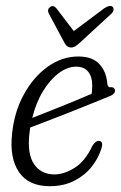

<svg xmlns="http://www.w3.org/2000/svg" viewBox="-20 -633 416 661"><path d="M329 -121.5Q319.5 -89.5 296.2 -59.8Q273 -30 236.5 -11Q200 8 151 8Q78.5 8 45.5 -40.2Q12.5 -88.5 21.5 -172Q29 -247.5 62.2 -308Q95.5 -368.5 144.5 -403.5Q193.5 -438.5 249.5 -438.5Q298.5 -438.5 322.5 -412Q346.5 -385.5 349.5 -344.5Q351 -332.5 359.5 -332.5Q372 -334.5 375.5 -324.5Q379 -310 355.5 -301Q327.5 -289.5 290.2 -274.5Q253 -259.5 214.2 -244.2Q175.5 -229 141.2 -215.8Q107 -202.5 84 -194Q82.5 -184.5 81.5 -175Q73 -104 97 -68.2Q121 -32.5 168 -32.5Q200 -32.5 236.8 -55.2Q273.5 -78 298 -131Q310.5 -149.5 321.5 -148Q337 -146 329 -121.5ZM242 -403.5Q212.5 -403.5 182.8 -381.5Q153 -359.5 128.5 -319.8Q104 -280 91 -227Q117 -237 153 -251.5Q189 -266 226.8 -281.2Q264.5 -296.5 295.5 -310Q297.5 -322 297.5 -339.5Q297.5 -369 283.5 -386.2Q269.5 -403.5 242 -403.5ZM255.5 -486.5Q247 -478.5 239.8 -474Q232.5 -469.5 225 -469.5Q210 -469.5 201.5 -486.5L148 -586.5Q141 -600.5 153 -609Q163.5 -616.5 174 -604.5L234 -526L339 -604.5Q360 -618 368 -609Q372 -605 370.8 -598.2Q369.5 -591.5 363 -585.5Z"/></svg>

Font: Fraunces 144pt S100 Light
Style: Italic
Weight: 300
Italic angle: -16°
Version: Version 1.000; ttfautohint (v1.8.3)